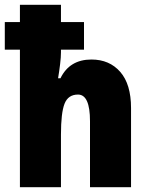

<svg xmlns="http://www.w3.org/2000/svg" viewBox="-25 -780 619 800"><path d="M229 -760V-688H325V-573H229V-562Q229 -542 225.5 -513Q222 -484 217 -454H227Q265 -532 356 -532Q431 -532 476 -480.5Q521 -429 521 -330V0H350V-275Q350 -386 300 -386Q259 -386 244 -348Q229 -310 229 -219V0H58V-573H-5V-688H58V-760Z"/></svg>

Font: Noto Sans Tamil Condensed Black
Style: Regular
Weight: 900
Width: 3
Designer: Jelle Bosma - Monotype Design Team
Foundry: Monotype Imaging Inc.
Version: Version 2.004; ttfautohint (v1.8.4.7-5d5b)